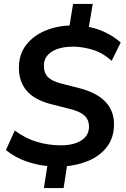

<svg xmlns="http://www.w3.org/2000/svg" viewBox="-20 -840 640 975"><path d="M203 115 223 -15 238 5Q173 0 115 -20Q57 -40 10 -78L55 -177Q111 -136 169.5 -119Q228 -102 290 -102Q332 -102 364 -113Q396 -124 414 -145Q432 -166 432 -196Q432 -220 422 -237Q412 -254 390 -266.5Q368 -279 330 -288L232 -313Q184 -326 149 -349.5Q114 -373 95 -409.5Q76 -446 76 -495Q76 -564 112.5 -611.5Q149 -659 210.5 -684.5Q272 -710 346 -711L331 -697L351 -820H451L430 -696L422 -705Q469 -697 513 -676.5Q557 -656 593 -624L547 -531Q503 -571 451.5 -587Q400 -603 351 -603Q283 -603 243 -577.5Q203 -552 203 -507Q203 -468 224 -448Q245 -428 286 -417L384 -392Q472 -369 515.5 -323Q559 -277 559 -209Q559 -142 524 -95.5Q489 -49 430.5 -24Q372 1 303 5L323 -15L303 115Z"/></svg>

Font: Nunito Sans 12pt ExtraLight
Style: Italic
Weight: 200
Italic angle: -9°
Designer: Vernon Adams
Foundry: Vernon Adams
Version: Version 3.101;gftools[0.9.27]